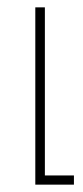

<svg xmlns="http://www.w3.org/2000/svg" viewBox="-20 -502 225 522"><path d="M76 0H181V-25H102V-482H76Z"/></svg>

Font: Noto Sans Armenian Condensed Thin
Style: Regular
Weight: 100
Width: 3
Designer: Monotype Design Team
Foundry: Monotype Imaging Inc.
Version: Version 2.008